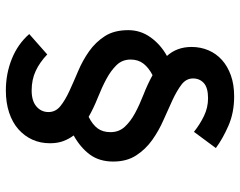

<svg xmlns="http://www.w3.org/2000/svg" viewBox="-100 -626 801 640"><g transform="rotate(90 300.0 -306.5)"><path d="M282 74Q226 74 176.5 54Q127 34 94 -4L162 -64Q188 -39 217 -25.5Q246 -12 282 -12Q317 -12 335.5 -28Q354 -44 354 -68Q354 -92 334 -108Q314 -124 283.5 -138Q253 -152 217.5 -167Q182 -182 151.5 -203.5Q121 -225 101 -256Q81 -287 81 -334Q81 -375 105 -408.5Q129 -442 167 -463Q137 -496 137 -545Q137 -575 148 -601Q159 -627 180 -646Q201 -665 231.5 -676Q262 -687 302 -687Q356 -687 399.5 -668Q443 -649 474 -626L420 -553Q395 -573 367 -586.5Q339 -600 308 -600Q273 -600 257.5 -586Q242 -572 242 -550Q242 -527 262.5 -511.5Q283 -496 314 -481.5Q345 -467 380.5 -451.5Q416 -436 447 -414Q478 -392 498.5 -360.5Q519 -329 519 -284Q519 -238 496 -206.5Q473 -175 432 -152Q444 -136 451 -117Q458 -98 458 -73Q458 -41 446 -14.5Q434 12 411.5 32Q389 52 356 63Q323 74 282 74ZM179 -342Q179 -314 197.5 -295Q216 -276 244 -261Q272 -246 306 -232.5Q340 -219 370 -202Q396 -215 408.5 -232Q421 -249 421 -275Q421 -303 403 -322.5Q385 -342 357 -357Q329 -372 295.5 -385Q262 -398 231 -415Q206 -402 192.5 -384.5Q179 -367 179 -342Z"/></g></svg>

Font: Source Code Pro Semibold
Style: Regular
Weight: 600
Monospace: yes
Designer: Paul D. Hunt, Teo Tuominen
Foundry: Adobe Systems Incorporated
Version: Version 2.030;PS 1.000;hotconv 16.6.51;makeotf.lib2.5.65220